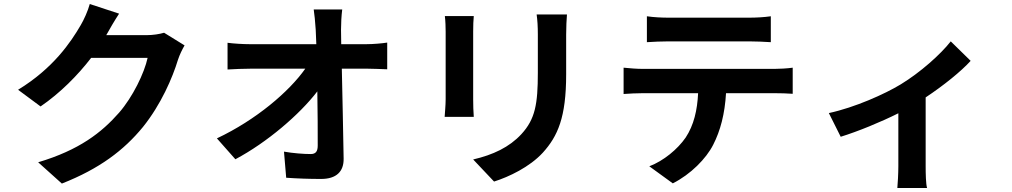

<svg xmlns="http://www.w3.org/2000/svg" viewBox="-20 -848 5040 956"><path d="M573 -780 427 -828C418 -794 397 -748 382 -723C332 -637 245 -508 70 -401L182 -318C280 -385 367 -473 434 -560H715C699 -485 641 -365 573 -287C486 -188 375 -101 170 -40L288 66C476 -8 597 -100 692 -216C782 -328 839 -461 866 -550C874 -575 888 -603 899 -622L797 -685C774 -678 741 -673 710 -673H509L512 -678C524 -700 550 -745 573 -780Z M1684 -801H1542C1546 -775 1549 -743 1552 -700C1553 -678 1554 -654 1555 -628H1224C1190 -628 1142 -631 1113 -635V-502C1148 -504 1191 -506 1227 -506H1500C1420 -392 1255 -251 1060 -159L1152 -55C1310 -139 1472 -278 1560 -393C1562 -290 1562 -190 1562 -123C1562 -94 1552 -81 1527 -81C1493 -81 1439 -85 1394 -93L1405 37C1462 41 1518 43 1579 43C1655 43 1692 6 1691 -58C1689 -193 1685 -360 1682 -506H1811C1838 -506 1876 -504 1908 -503V-636C1884 -632 1837 -628 1804 -628H1679C1679 -654 1678 -678 1678 -700C1678 -731 1680 -770 1684 -801Z M2803 -776H2652C2656 -748 2658 -716 2658 -676V-486C2658 -330 2645 -255 2576 -180C2516 -115 2435 -77 2336 -54L2440 56C2513 33 2617 -16 2683 -88C2757 -170 2799 -263 2799 -478V-676C2799 -716 2801 -748 2803 -776ZM2339 -768H2195C2198 -745 2199 -710 2199 -691V-354C2199 -324 2195 -285 2194 -266H2339C2337 -289 2336 -328 2336 -353V-691C2336 -723 2337 -745 2339 -768Z M3201 -767V-638C3232 -640 3274 -642 3309 -642H3710C3745 -642 3784 -640 3818 -638V-767C3784 -762 3744 -760 3710 -760H3308C3275 -760 3234 -762 3201 -767ZM3085 -511V-380C3113 -382 3151 -384 3181 -384H3456C3452 -300 3435 -225 3394 -163C3354 -105 3284 -47 3213 -20L3330 65C3419 20 3496 -58 3531 -127C3567 -197 3589 -281 3595 -384H3836C3864 -384 3902 -383 3927 -381V-511C3901 -507 3857 -505 3836 -505H3181C3150 -505 3115 -508 3085 -511Z M4107 -285 4166 -167C4253 -194 4365 -240 4453 -284V-20C4453 15 4450 68 4448 88H4596C4590 68 4589 15 4589 -20V-363C4678 -422 4766 -493 4813 -545L4714 -642C4663 -577 4562 -487 4465 -428C4386 -380 4237 -313 4107 -285Z"/></svg>

Font: DAIFUKU Sans JP
Style: Bold
Weight: 700
Designer: Original font ‘Source Han Sans JP’ : Ryoko NISHIZUKA  (kana, bopomofo & ideographs); Paul D. Hunt (Latin, Greek & Cyrill
Foundry: Daifuku
Version: Version 1.001